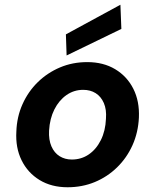

<svg xmlns="http://www.w3.org/2000/svg" viewBox="-20 -778 654 810"><path d="M265 12Q197 12 147 -18.5Q97 -49 71 -102Q45 -155 49 -223Q51 -285 75 -338.5Q99 -392 139.5 -431.5Q180 -471 233 -493.5Q286 -516 348 -516Q416 -516 466 -486Q516 -456 542.5 -403.5Q569 -351 566 -282Q563 -219 539 -165.5Q515 -112 474 -72Q433 -32 380 -10Q327 12 265 12ZM283 -105Q323 -105 354.5 -126.5Q386 -148 405.5 -187Q425 -226 427 -277Q430 -316 418 -343.5Q406 -371 383.5 -385Q361 -399 331 -399Q292 -399 260.5 -377Q229 -355 209.5 -316.5Q190 -278 187 -227Q185 -188 197 -160.5Q209 -133 231.5 -119Q254 -105 283 -105ZM261 -544 258 -633 488 -758 492 -656Z"/></svg>

Font: DM Sans
Style: Bold Italic
Weight: 700
Italic angle: -10°
Designer: Colophon Foundry, Jonny Pinhorn
Foundry: Colophon Foundry
Version: Version 4.004;gftools[0.9.30]